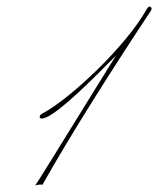

<svg xmlns="http://www.w3.org/2000/svg" viewBox="-20 -564 480 583"><path d="M110 -220Q143 -238 186.5 -273Q230 -308 275.5 -352.5Q321 -397 361 -445Q401 -493 426 -537Q432 -547 437.5 -543Q443 -539 438 -531Q400 -474 355 -404.5Q310 -335 264.5 -262.5Q219 -190 178.5 -122.5Q138 -55 109 -3Q105 -4 100 -3.5Q95 -3 87 -1Q88 -2 102.5 -25Q117 -48 140 -85Q163 -122 190 -166Q217 -210 244.5 -254Q272 -298 295 -335.5Q318 -373 333 -396Q309 -372 277.5 -340.5Q246 -309 214 -279.5Q182 -250 155 -229.5Q128 -209 113 -205Q101 -202 100.5 -208.5Q100 -215 110 -220Z"/></svg>

Font: Kapakana Light
Style: Regular
Weight: 300
Designer: Kyosuke Nagai
Version: Version 1.000